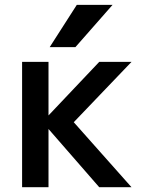

<svg xmlns="http://www.w3.org/2000/svg" viewBox="-20 -781 602 802"><path d="M300.8 -760.7H450.2L294.9 -584H187.5ZM182.6 -298.8 394.5 -522.5H529.3L288.1 -270.5L529.3 1H394.5L182.6 -242.2V1H72.3V-522.5H182.6Z"/></svg>

Font: Gen Shin Gothic Medium
Style: Regular
Weight: 500
Designer: [Source Han Sans]
Ryoko NISHIZUKA  (kana & ideographs); Paul D. Hunt (Latin, Greek & Cyrillic); Wenlong ZHANG  (bopomofo
Version: Version 1.002.20150607